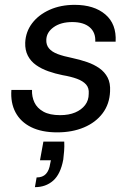

<svg xmlns="http://www.w3.org/2000/svg" viewBox="-20 -534 544 792"><path d="M216 12Q152 12 108.5 -9.5Q65 -31 44 -70.5Q23 -110 27 -163H112Q111 -135 122 -111.5Q133 -88 159 -73.5Q185 -59 228 -59Q264 -59 290 -70Q316 -81 331 -100.5Q346 -120 346 -147Q348 -171 335 -185.5Q322 -200 297.5 -209Q273 -218 238 -224Q208 -230 179.5 -240Q151 -250 129 -265.5Q107 -281 95 -304Q83 -327 84 -358Q86 -403 112.5 -438Q139 -473 184.5 -493.5Q230 -514 288 -514Q368 -514 414.5 -474.5Q461 -435 457 -362H373Q375 -400 350 -421.5Q325 -443 278 -443Q231 -443 201.5 -422Q172 -401 171 -370Q170 -349 182 -334.5Q194 -320 218 -311Q242 -302 277 -295Q310 -288 339 -278Q368 -268 390 -252.5Q412 -237 424 -214Q436 -191 434 -157Q432 -105 403.5 -67Q375 -29 326.5 -8.5Q278 12 216 12ZM124 238 131 198Q156 198 169.5 183.5Q183 169 187 141L190 127H145L159 50H245Q246 70 244.5 89Q243 108 241 124Q230 184 199.5 211Q169 238 124 238Z"/></svg>

Font: DM Sans 16pt
Style: Italic
Weight: 400
Italic angle: -10°
Version: Version 4.004;gftools[0.9.30]